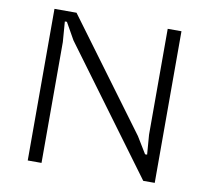

<svg xmlns="http://www.w3.org/2000/svg" viewBox="-79 -803 972 892"><g transform="rotate(10 407.0 -357.5)"><path d="M107.4 0V-715.3H211.4L591.8 -200.7L639.2 -123H648.9L641.6 -215.8V-715.3H706.5V0H652.3L219.7 -586.4L174.8 -666H165L172.4 -570.3V0Z"/></g></svg>

Font: Proza Libre
Style: Light
Weight: 300
Designer: Jasper de Waard
Foundry: Jasper de Waard
Version: Version 1.000; ttfautohint (v1.4.1.8-43bc)